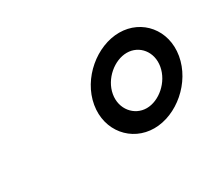

<svg xmlns="http://www.w3.org/2000/svg" viewBox="-69 -929 693 606"><g transform="rotate(-30 277.0 -625.5)"><path d="M289 -626C298 -677 347 -717 392 -717C437 -717 471 -677 462 -626C453 -575 405 -534 360 -534C315 -534 280 -575 289 -626ZM221 -626C206 -538 267 -467 349 -467C431 -467 515 -538 530 -626C545 -714 485 -784 403 -784C321 -784 236 -714 221 -626Z"/></g></svg>

Font: Charger Monospace
Style: Regular
Weight: 400
Designer: Jasper
Foundry: Cannot Into Space Fonts
Version: Version 0.980